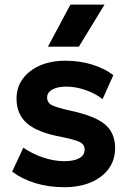

<svg xmlns="http://www.w3.org/2000/svg" viewBox="-20 -784 553 819"><path d="M254 14.5Q186.5 14.5 129.5 -3.2Q72.5 -21 32 -52L79.5 -154Q119 -127 165 -111.8Q211 -96.5 253.5 -96.5Q295.5 -96.5 318.2 -109.2Q341 -122 341 -146Q341 -167.5 320.8 -177.8Q300.5 -188 242.5 -200Q142.5 -218 96.5 -256.8Q50.5 -295.5 50.5 -363.5Q50.5 -411.5 77.2 -448Q104 -484.5 151 -504.8Q198 -525 259 -525Q319 -525 372.2 -508.8Q425.5 -492.5 463.5 -463.5L417.5 -361Q397.5 -377 371.8 -389Q346 -401 317.8 -407.8Q289.5 -414.5 262.5 -414.5Q226 -414.5 203.5 -402.2Q181 -390 181 -368Q181 -346 201.5 -335.5Q222 -325 278 -312.5Q382.5 -290.5 426.8 -254.2Q471 -218 471 -152.5Q471 -102 443.8 -64.5Q416.5 -27 367.8 -6.2Q319 14.5 254 14.5ZM184.5 -585 280.5 -764.5H426L316.5 -585Z"/></svg>

Font: Geologica Cursive SemiBold
Style: Regular
Weight: 600
Designer: Sindre Bremnes, Frode Helland
Foundry: Monokrom Skriftforlag AS
Version: Version 1.010;gftools[0.9.28]